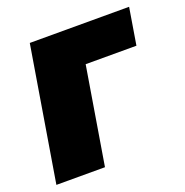

<svg xmlns="http://www.w3.org/2000/svg" viewBox="-103 -635 701 729"><g transform="rotate(-20 247.5 -270.5)"><path d="M494.6 -541 470.2 -392.6H265.1L200.2 0H3.9L93.3 -541Z"/></g></svg>

Font: Inter 17pt Black
Style: Italic
Weight: 900
Italic angle: -9.3988°
Version: Version 4.001;git-66647c0bb